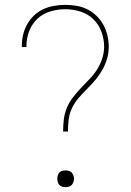

<svg xmlns="http://www.w3.org/2000/svg" viewBox="-20 -763 540 791"><path d="M240 -221Q240 -246 243 -271Q246 -296 255.5 -319Q265 -342 280.5 -362Q296 -382 313.5 -400.5Q331 -419 348.5 -437Q366 -455 379.5 -476Q393 -497 401 -521.5Q409 -546 409 -571Q409 -602 398 -632Q387 -662 364.5 -684Q342 -706 311 -715.5Q280 -725 249 -725Q218 -725 187.5 -716Q157 -707 134.5 -686Q112 -665 100.5 -635.5Q89 -606 89 -575V-569H70V-575Q70 -598 75.5 -621Q81 -644 92.5 -664Q104 -684 121 -700Q138 -716 159 -725.5Q180 -735 203 -739Q226 -743 249 -743Q272 -743 295.5 -739Q319 -735 340 -724.5Q361 -714 378 -697.5Q395 -681 406 -660.5Q417 -640 422.5 -617Q428 -594 428 -570Q428 -545 421 -521Q414 -497 401.5 -475Q389 -453 373 -434Q357 -415 339 -397Q321 -379 304.5 -360Q288 -341 277 -318.5Q266 -296 263 -271Q260 -246 260 -221ZM250 8Q243 8 236 6Q229 4 224.5 -1Q220 -6 218 -13Q216 -20 216 -27Q216 -33 218 -40Q220 -47 224.5 -52Q229 -57 236 -59Q243 -61 250 -61Q257 -61 264 -59Q271 -57 275.5 -52Q280 -47 282.5 -40Q285 -33 285 -27Q285 -20 282.5 -13Q280 -6 275.5 -1Q271 4 264 6Q257 8 250 8Z"/></svg>

Font: Iosevka Curly Thin
Style: Regular
Weight: 100
Monospace: yes
Designer: Belleve Invis
Foundry: Belleve Invis
Version: Version 22.1.2; ttfautohint (v1.8.4)